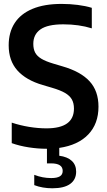

<svg xmlns="http://www.w3.org/2000/svg" viewBox="-20 -770 562 1006"><path d="M290.5 5V46Q333 51.5 356 72.8Q379 94 379 129.5Q379 171 347.5 193.8Q316 216.5 254.5 216.5Q202.5 216.5 159.5 200V146Q202.5 163 248.5 163Q278.5 163 293.5 154Q308.5 145 308.5 125.5Q308.5 86 247.5 86H226V9.5H224.5Q178.5 9.5 130.2 2Q82 -5.5 41.5 -20V-127.5Q85 -113 132.5 -105.2Q180 -97.5 223.5 -97.5Q367.5 -97.5 367.5 -201Q367.5 -229.5 356.5 -249Q345.5 -268.5 320.8 -283Q296 -297.5 251.5 -310.5L204 -324.5Q116.5 -350 71 -401Q25.5 -452 25.5 -532.5Q25.5 -600.5 56.8 -649Q88 -697.5 150 -723.5Q212 -749.5 303 -749.5Q346.5 -749.5 387.5 -744.2Q428.5 -739 461 -729V-621.5Q393.5 -642.5 312 -642.5Q229.5 -642.5 192 -616Q154.5 -589.5 154.5 -540.5Q154.5 -513 164.2 -494.5Q174 -476 196.8 -462.2Q219.5 -448.5 260 -436.5L307 -422.5Q402.5 -395 449.2 -344.2Q496 -293.5 496 -211Q496 -121.5 442.5 -65.5Q389 -9.5 290.5 5Z"/></svg>

Font: Encode Sans Semi Condensed SmBd
Style: Regular
Weight: 600
Width: 4
Designer: Multiple Designers
Foundry: Impallari Type
Version: Version 2.000